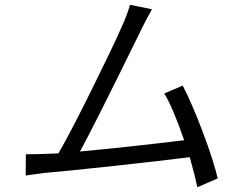

<svg xmlns="http://www.w3.org/2000/svg" viewBox="-20 -752 996 805"><path d="M892.8 -3.9 807.5 33Q798.7 -9.9 775.6 -93Q657.7 -78.1 460.4 -56.6Q263.1 -35.2 168.3 -27Q158 -25.9 144.9 -24.1Q131.7 -22.4 114.7 -19.9Q97.7 -17.4 87.7 -16L88.4 -105.1Q141.7 -105.1 225.1 -109Q277 -199.2 365.6 -378.2Q454.2 -557.2 491.1 -641Q513.8 -691.4 525.2 -731.9L617.2 -713.1Q587.7 -661.2 570.3 -623.9Q371.8 -219.1 315.3 -116.8Q519.9 -135.7 752.1 -164.1Q704.5 -301.8 668.7 -360.1L746.1 -393.1Q784.8 -318.9 830.3 -198.2Q875.7 -77.4 892.8 -3.9Z"/></svg>

Font: Karasuma Gothic
Style: Italic
Weight: 400
Italic angle: -9.39999°
Designer: Rasmus Andersson / Ryoko Nishizuka
Foundry: Genbu
Version: Version 1.00